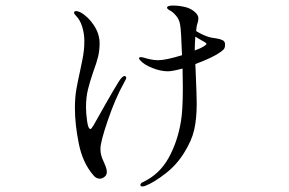

<svg xmlns="http://www.w3.org/2000/svg" viewBox="-20 -626 1040 692"><path d="M791 -467V-463Q791 -451 783 -445Q775 -439 774 -438Q750 -420 684 -395L685 -374Q689 -280 689 -253Q689 -198 680 -158.5Q671 -119 644 -76Q617 -32 577 -1Q537 30 508 42Q499 46 494 46Q486 46 486 41Q486 34 496 30Q555 2 587.5 -56.5Q620 -115 632 -188Q639 -228 639 -310L638 -379Q601 -369 585 -369Q559 -369 529 -381Q499 -393 486 -408Q481 -413 481 -416Q481 -420 488 -420Q491 -420 499 -418Q528 -409 550 -409Q577 -409 636 -427Q633 -518 629 -538Q626 -556 614.5 -569.5Q603 -583 593 -588Q582 -594 582 -598Q582 -606 604 -606Q626 -606 650 -600Q668 -595 681.5 -583.5Q695 -572 695 -560Q695 -555 694 -550.5Q693 -546 692 -543Q688 -532 687 -514Q713 -498 735 -492Q742 -490 757 -488Q772 -486 781.5 -481.5Q791 -477 791 -467ZM435 -346Q435 -341 425 -324Q396 -272 369 -193.5Q342 -115 342 -90Q342 -76 345 -65.5Q348 -55 355 -40Q356 -38 360.5 -27Q365 -16 365 -6Q365 5 356.5 11.5Q348 18 340 18Q326 18 316 5Q278 -39 264 -108.5Q250 -178 250 -236Q250 -274 255 -303Q260 -332 269 -372Q270 -378 277 -411Q284 -444 284 -478Q284 -504 276.5 -529Q269 -554 254 -569Q247 -576 247 -580Q247 -586 254 -586Q261 -586 269 -582Q297 -567 318 -535.5Q339 -504 339 -470Q339 -444 333.5 -421.5Q328 -399 316 -367Q304 -332 297 -303.5Q290 -275 290 -240Q290 -217 294 -189Q298 -161 306 -161Q309 -161 317 -174Q332 -201 361 -252Q390 -303 408 -332Q421 -352 429 -352Q431 -352 433 -350Q435 -348 435 -346ZM724 -468Q724 -471 718 -474Q710 -478 701.5 -483.5Q693 -489 684 -494Q682 -466 682 -450V-444Q702 -451 716 -460Q724 -465 724 -468Z"/></svg>

Font: Shippori Mincho
Style: Regular
Weight: 400
Designer: FONTDASU
Foundry: FONTDASU / Google Inc. / but / Adobe
Version: Version 3.110; ttfautohint (v1.8.3)